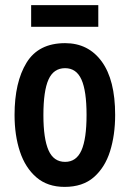

<svg xmlns="http://www.w3.org/2000/svg" viewBox="-20 -722 509 752"><path d="M431 -272Q431 -193 411 -129.5Q391 -66 347.5 -28Q304 10 233 10Q166 10 122.5 -27.5Q79 -65 58 -128.5Q37 -192 37 -272Q37 -400 84 -476.5Q131 -553 235 -553Q326 -553 378.5 -481Q431 -409 431 -272ZM150 -271Q150 -179 170 -133.5Q190 -88 235 -88Q279 -88 299 -133Q319 -178 319 -272Q319 -366 299 -410.5Q279 -455 235 -455Q190 -455 170 -410.5Q150 -366 150 -271ZM365 -702V-617H102V-702Z"/></svg>

Font: Noto Sans Gujarati UI ExtraCondensed SemiBold
Style: Regular
Weight: 600
Width: 2
Designer: Jelle Bosma - Monotype Design Team, Universal Thirst
Foundry: Monotype Imaging Inc.
Version: Version 2.106; ttfautohint (v1.8.4.7-5d5b)